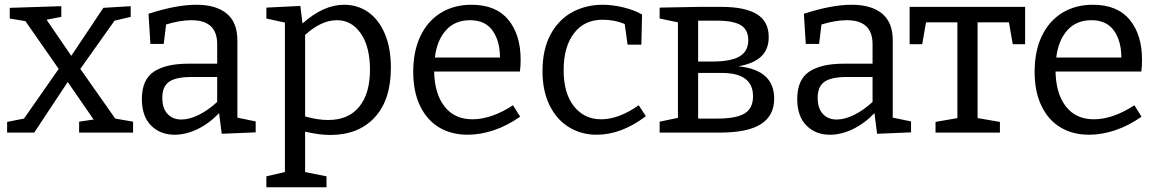

<svg xmlns="http://www.w3.org/2000/svg" viewBox="-20 -558 4874 808"><path d="M318 -268 465 -59 540 -46V0H313V-46L374 -55L265 -213L124 0H10V-45L81 -59L227 -268L87 -469L21 -480V-525L238 -532V-487L176 -475L280 -323L415 -525L530 -532V-487L462 -471Z M979 -63 1056 -47V-1L913 5L902 -82Q860 -38 811 -14.5Q762 9 715 9Q654 9 615.5 -30Q577 -69 577 -141Q577 -223 627.5 -256.5Q678 -290 773 -290H894V-372Q894 -473 786 -473Q738 -473 679 -455L669 -373H613L605 -500Q722 -538 806 -538Q889 -538 934 -501Q979 -464 979 -388ZM743 -55Q777 -55 816.5 -74.5Q856 -94 894 -129V-234H787Q719 -234 691 -213.5Q663 -193 663 -147Q663 -102 685 -78.5Q707 -55 743 -55Z M1625 -273Q1625 -137 1556.5 -63.5Q1488 10 1370 10Q1323 10 1264 -4V166L1354 184V230H1101V184L1179 166V-463L1101 -480V-526L1244 -533L1253 -459Q1341 -538 1428 -538Q1485 -538 1529.5 -507Q1574 -476 1599.5 -416Q1625 -356 1625 -273ZM1537 -265Q1537 -361 1498.5 -417Q1460 -473 1398 -473Q1332 -473 1264 -411V-68Q1317 -53 1361 -53Q1446 -53 1491.5 -108.5Q1537 -164 1537 -265Z M2139 -115 2169 -67Q2115 -29 2058.5 -10Q2002 9 1948 9Q1880 9 1828.5 -21.5Q1777 -52 1748 -112Q1719 -172 1719 -256Q1719 -342 1749 -405.5Q1779 -469 1834.5 -503.5Q1890 -538 1964 -538Q2067 -538 2119 -475Q2171 -412 2171 -307Q2171 -277 2168 -257H1807Q1809 -163 1851 -109.5Q1893 -56 1968 -56Q2048 -56 2139 -115ZM1810 -316H2084Q2084 -385 2053 -429Q2022 -473 1958 -473Q1895 -473 1857 -431Q1819 -389 1810 -316Z M2698 -69Q2595 9 2491 9Q2426 9 2374 -23Q2322 -55 2292.5 -115.5Q2263 -176 2263 -258Q2263 -351 2297.5 -414Q2332 -477 2389.5 -507.5Q2447 -538 2516 -538Q2557 -538 2603 -527Q2649 -516 2682 -497L2679 -370H2621L2609 -457Q2566 -475 2516 -475Q2439 -475 2395.5 -418Q2352 -361 2352 -263Q2352 -165 2395.5 -110.5Q2439 -56 2510 -56Q2584 -56 2668 -115Z M3238 -143Q3238 -71 3182 -35.5Q3126 0 3009 0H2756V-46L2833 -62V-464L2756 -480V-526L2918 -529H3017Q3115 -529 3165 -498.5Q3215 -468 3215 -402Q3215 -350 3183 -320Q3151 -290 3087 -279Q3238 -264 3238 -143ZM2918 -471V-299H2976Q3057 -299 3093 -321Q3129 -343 3129 -389Q3129 -433 3097.5 -452Q3066 -471 2999 -471ZM2999 -59Q3078 -59 3113.5 -80.5Q3149 -102 3149 -153Q3149 -251 3018 -251H2918V-59Z M3737 -63 3814 -47V-1L3671 5L3660 -82Q3618 -38 3569 -14.5Q3520 9 3473 9Q3412 9 3373.5 -30Q3335 -69 3335 -141Q3335 -223 3385.5 -256.5Q3436 -290 3531 -290H3652V-372Q3652 -473 3544 -473Q3496 -473 3437 -455L3427 -373H3371L3363 -500Q3480 -538 3564 -538Q3647 -538 3692 -501Q3737 -464 3737 -388ZM3501 -55Q3535 -55 3574.5 -74.5Q3614 -94 3652 -129V-234H3545Q3477 -234 3449 -213.5Q3421 -193 3421 -147Q3421 -102 3443 -78.5Q3465 -55 3501 -55Z M3808 -372V-529H4294V-372H4242L4226 -464H4094V-61L4188 -45V0H3917V-45L4009 -61V-464H3877L3861 -372Z M4754 -115 4784 -67Q4730 -29 4673.5 -10Q4617 9 4563 9Q4495 9 4443.5 -21.5Q4392 -52 4363 -112Q4334 -172 4334 -256Q4334 -342 4364 -405.5Q4394 -469 4449.5 -503.5Q4505 -538 4579 -538Q4682 -538 4734 -475Q4786 -412 4786 -307Q4786 -277 4783 -257H4422Q4424 -163 4466 -109.5Q4508 -56 4583 -56Q4663 -56 4754 -115ZM4425 -316H4699Q4699 -385 4668 -429Q4637 -473 4573 -473Q4510 -473 4472 -431Q4434 -389 4425 -316Z"/></svg>

Font: Bitter Pro
Style: Regular
Weight: 400
Designer: Sol Matas, and Bitter project Authors
Foundry: Sol Matas
Version: Version 1.010